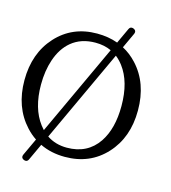

<svg xmlns="http://www.w3.org/2000/svg" viewBox="-132 -891 957 1077"><g transform="rotate(15 347.0 -352.5)"><path d="M479.5 -670.9Q523.9 -647.5 560.1 -608.4Q652.8 -508.8 652.8 -350.1Q652.8 -192.9 560.5 -92.8Q468.3 7.3 323.2 7.3Q243.2 7.3 178.7 -23.9L133.8 72.8Q127.9 85.4 116.7 85.4Q111.8 85.4 106 83Q93.3 77.1 93.3 66.4Q93.3 61.5 95.7 55.7L142.6 -44.9Q112.3 -64.9 86.4 -93.3Q-6.3 -193.8 -6.3 -350.1Q-6.3 -506.8 85.4 -607.4Q177.2 -708 320.8 -708Q386.7 -708 441.4 -688L482.9 -777.3Q488.8 -790 500 -790Q504.9 -790 510.7 -787.6Q523.4 -781.7 523.4 -771Q523.4 -766.1 521 -760.3ZM171.4 -107.4 417.5 -637.2Q376.5 -656.2 325.2 -656.2Q241.7 -656.2 186 -609.9Q136.2 -568.4 111.8 -495.6Q89.8 -430.7 89.8 -350.1Q89.8 -212.4 153.3 -128.9Q162.1 -117.2 171.4 -107.4ZM453.6 -615.2 204.6 -79.1Q254.4 -45.4 320.8 -45.4Q440.4 -45.4 502.9 -137.7Q557.1 -218.8 557.1 -350.1Q557.1 -490.7 494.6 -573.2Q476.1 -597.7 453.6 -615.2Z"/></g></svg>

Font: inglobal
Style: Regular
Weight: 400
Designer: Andrey Kochetov, Denis Davydov, Evgeny Yurtaev
Foundry: inglobal
Version: Version 1.00 September 25, 2014, initial release